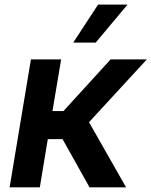

<svg xmlns="http://www.w3.org/2000/svg" viewBox="-20 -799 646 819"><path d="M21 0 111.9 -545.5H240.8L203.8 -325.3H250.7L451.7 -545.5H606.2L359.7 -277.7L517.8 0H361.9L246.8 -205.6H183.9L149.9 0ZM292.3 -617.2 398.4 -779.5H524.1L388.1 -617.2Z"/></svg>

Font: Inter P Semi Bold
Style: Italic
Weight: 600
Italic angle: 9.39999°
Designer: Rasmus Andersson
Foundry: rsms
Version: Version 3.018;git-588b23468